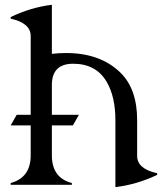

<svg xmlns="http://www.w3.org/2000/svg" viewBox="-20 -767 677 797"><path d="M24.4 0V-7.3Q107.4 -29.8 107.4 -122.1V-246.6H24.4L49.3 -290.5H107.4V-617.2Q107.4 -671.4 24.4 -689.5V-696.3Q108.9 -736.8 195.3 -747.1V-543.5Q224.6 -546.9 254.4 -546.9Q396 -546.9 479.5 -465.8Q549.3 -397.9 549.3 -268.6V-120.1Q549.3 -65.9 632.3 -47.9V-41Q548.3 -1 459 9.8V-268.6Q459 -365.2 422.9 -427.2Q378.9 -502.4 283.7 -502.4Q195.3 -502.4 195.3 -414.1V-290.5H307.6L282.7 -246.6H195.3V-122.1Q195.3 -28.8 278.3 -7.3V0Z"/></svg>

Font: Modern Antiqua
Style: Book
Weight: 400
Designer: Wojciech Kalinowski "wmk69" (wmk69@o2.pl)
Foundry: Wojciech Kalinowski "wmk69" (wmk69@o2.pl)
Version: Version 3.1.0; 2021-05-28